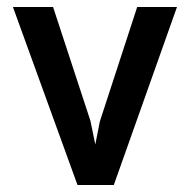

<svg xmlns="http://www.w3.org/2000/svg" viewBox="-20 -546 540 550"><path d="M132 -526 239 -200 253 -132 266 -198 373 -526H487L306 -16H202L17 -526Z"/></svg>

Font: D2Coding
Style: Bold
Weight: 700
Monospace: yes
Designer: Yong-Rak Park; Jeong-Hwan Yoon; Sang-Min Lee;
Foundry: NHN Corporation
Version: Version 1.3.2; Build 20180524